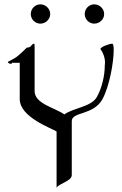

<svg xmlns="http://www.w3.org/2000/svg" viewBox="-20 -848 560 883"><path d="M459 -783.2C459 -808.1 438 -828.1 413.6 -828.1C389.6 -828.1 369.6 -808.1 369.6 -783.2C369.6 -759.3 389.6 -739.3 413.6 -739.3C438 -739.3 459 -759.3 459 -783.2ZM210.9 -783.2C210.9 -808.1 189.9 -828.1 165.5 -828.1C141.6 -828.1 121.6 -808.1 121.6 -783.2C121.6 -759.3 141.6 -739.3 165.5 -739.3C189.9 -739.3 210.9 -759.3 210.9 -783.2ZM502.9 -617.2C502.9 -640.1 500 -647 496.1 -647C483.9 -647 441.9 -632.8 441.9 -622.1C448.2 -615.2 467.8 -582 461.9 -546.9C461.9 -500 448.2 -440.9 424.8 -400.9C398.9 -356 316.9 -352.1 275.9 -321.8C232.9 -353 139.2 -370.1 139.2 -429.2V-627.9C139.2 -642.1 139.2 -647 136.2 -647C129.9 -647 124 -638.2 120.1 -633.8C113.8 -628.9 103 -628.9 103 -628.9C103 -628.9 83 -607.9 62 -590.8C44.9 -576.2 16.1 -565.9 16.1 -562C16.1 -558.1 26.9 -554.2 29.8 -554.2C34.2 -554.2 35.2 -559.1 35.2 -559.1H70.8V-392.1C70.8 -308.1 219.2 -257.8 240.2 -243.2V15.1C251 -3.9 310.1 -15.1 310.1 -43V-291C310.1 -335 408.2 -316.9 450.2 -390.1C483.9 -451.2 502.9 -563 502.9 -617.2Z"/></svg>

Font: Pierce
Style: Roman
Weight: 500
Version: Version 0.2.0